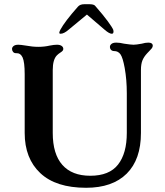

<svg xmlns="http://www.w3.org/2000/svg" viewBox="-20 -880 780 910"><path d="M97 -250V-528Q97 -586 87 -608Q77 -629 57 -628H55Q47 -628 42 -634Q37 -640 37 -648Q37 -656 44.5 -662Q52 -668 67 -668Q78 -668 102 -664Q134 -658 162 -658Q190 -658 216 -664Q236 -668 250 -668Q264 -668 272 -662.5Q280 -657 280 -648Q280 -643 276.5 -639Q273 -635 265 -630Q257 -625 250 -618Q230 -598 230 -548V-250Q230 -150 275.5 -98.5Q321 -47 408 -47Q498 -47 539.5 -100Q581 -153 581 -250V-438Q581 -502 571 -558Q562 -607 551 -622.5Q540 -638 521 -638Q512 -638 506.5 -643.5Q501 -649 501 -658Q501 -666 508.5 -672Q516 -678 531 -678Q548 -678 568 -673Q601 -668 613 -668Q625 -668 652 -673Q669 -678 683 -678Q704 -678 704 -663Q704 -657 699 -650.5Q694 -644 688 -638.5Q682 -633 678 -628Q662 -611 655 -593.5Q648 -576 648 -548V-250Q648 -124 580.5 -57Q513 10 388 10Q245 10 171 -59.5Q97 -129 97 -250ZM261 -725Q261 -729 266 -739Q287 -778 349 -848Q359 -860 379 -860H405Q427 -860 433 -850Q469 -809 491 -779Q513 -749 517 -738Q518 -735 518 -731Q518 -720 510 -720Q498 -720 476 -739L392 -811L305 -739Q283 -720 267 -720Q261 -720 261 -725Z"/></svg>

Font: Raigarh Medium
Style: Regular
Weight: 500
Designer: jaikishan Patel
Foundry: MagicType
Version: Version 1.000